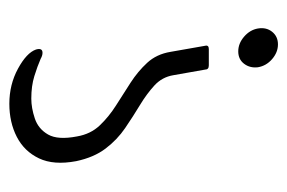

<svg xmlns="http://www.w3.org/2000/svg" viewBox="-122 -477 615 411"><g transform="rotate(-90 185.5 -271.5)"><path d="M286 -132H251Q242 -132 242 -140L230 -208Q226 -232 208 -248.5Q190 -265 166 -279.5Q142 -294 117 -311Q92 -328 73 -353Q54 -378 46 -416Q37 -464 52 -495.5Q67 -527 98 -543Q129 -559 169 -559Q210 -559 244 -540.5Q278 -522 285 -502Q289 -488 278 -488Q272 -488 265 -492Q249 -499 228 -505.5Q207 -512 180 -512Q160 -512 137.5 -504.5Q115 -497 103 -476Q91 -455 99 -414Q104 -385 122.5 -365.5Q141 -346 165.5 -330.5Q190 -315 214 -299.5Q238 -284 256.5 -264Q275 -244 280 -214L293 -140Q295 -132 286 -132ZM281 -69Q298 -69 312.5 -56.5Q327 -44 330 -27Q333 -9 323 3.5Q313 16 296 16Q279 16 264.5 3.5Q250 -9 247 -27Q245 -44 254.5 -56.5Q264 -69 281 -69Z"/></g></svg>

Font: Zain Light
Style: Italic
Weight: 300
Italic angle: -10°
Designer: Zain,Boutros
Foundry: Mobile Telecommunications Company (Zain), 2024
Version: Version 1.51; ttfautohint (v1.8.4)